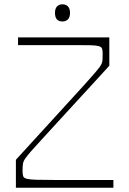

<svg xmlns="http://www.w3.org/2000/svg" viewBox="-20 -874 602 894"><path d="M54 0V-130Q81 -160 121.5 -204Q162 -248 207.5 -298Q253 -348 296.5 -395.5Q340 -443 374 -480.5Q408 -518 424 -537Q446 -562 453 -577Q457 -586 457.5 -597Q458 -608 458 -626Q458 -640 455 -648Q452 -656 439 -659.5Q426 -663 397 -663.5Q368 -664 316 -664Q288 -664 264 -664Q240 -664 213.5 -664Q187 -664 151.5 -664Q116 -664 64 -664V-700H489V-568Q462 -538 421.5 -494Q381 -450 336 -401Q291 -352 248 -305Q205 -258 172 -222Q139 -186 124 -169Q106 -148 97.5 -136Q89 -124 87 -111.5Q85 -99 85 -78Q85 -62 88 -53.5Q91 -45 104.5 -41.5Q118 -38 148 -37Q178 -36 233 -36Q270 -36 306.5 -36Q343 -36 391 -36Q439 -36 508 -36V0ZM271 -774Q236 -774 236 -814Q236 -834 245.5 -844Q255 -854 271 -854Q287 -854 296.5 -844Q306 -834 306 -814Q306 -794 296.5 -784Q287 -774 271 -774Z"/></svg>

Font: Ojuju ExtraLight
Style: Regular
Weight: 200
Designer: Chisaokwu Joboson, Mirko Velimirovic
Foundry: Udi Foundry
Version: Version 1.000